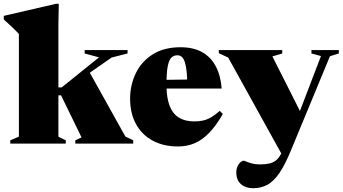

<svg xmlns="http://www.w3.org/2000/svg" viewBox="-37 -760 1813 1016"><path d="M330.5 -300 427.5 -394.5 626.5 -37.5 668 -17.5V0H361.5V-17.5L394.5 -33L286 -255.5H216V-297.5H289.5L487 -456.5L411 -477V-495H638V-477L553.5 -455.5ZM272 -36.5 311 -17.5V0H17.5V-17.5L63 -37V-580.5Q56 -588 44.8 -599.2Q33.5 -610.5 18 -625Q2.5 -639.5 -17 -657V-676L259.5 -740H274L272 -628Z M918.5 -510Q986.5 -510 1033 -483.8Q1079.5 -457.5 1105.2 -408.2Q1131 -359 1136 -291.5H798V-337L1052 -340.5L955 -312.5Q953 -373 947 -406.5Q941 -440 930 -453.8Q919 -467.5 901.5 -467.5Q883.5 -467.5 870.5 -455.8Q857.5 -444 850.8 -410.5Q844 -377 844 -311Q844 -242 860.8 -199.5Q877.5 -157 910.5 -137.2Q943.5 -117.5 991.5 -117.5Q1017.5 -117.5 1038.8 -122.5Q1060 -127.5 1081 -139.8Q1102 -152 1126 -173.5L1142 -156.5Q1106.5 -95 1070 -57.2Q1033.5 -19.5 993.2 -2.2Q953 15 904.5 15Q827.5 15 770.5 -16Q713.5 -47 682.5 -103.8Q651.5 -160.5 651.5 -237.5Q651.5 -310 681.5 -372.2Q711.5 -434.5 771 -472.2Q830.5 -510 918.5 -510Z M1559.5 -154 1462.5 72 1170.5 -455.5 1121 -478.5V-495H1456.5V-477L1404.5 -461.5ZM1302 236Q1263 236 1238.2 214.5Q1213.5 193 1213.5 153Q1213.5 134.5 1219.8 120.5Q1226 106.5 1235.2 98.5Q1244.5 90.5 1252.5 90.5Q1255.5 90.5 1266.8 95.2Q1278 100 1296.2 105Q1314.5 110 1338 110Q1367.5 110 1388 105.2Q1408.5 100.5 1422.8 89.2Q1437 78 1448 58L1473 11L1532.5 -126.5L1661.5 -463.5L1611 -477V-495H1756V-477L1709 -462.5L1505 30Q1472.5 110 1442 154.8Q1411.5 199.5 1378 217.8Q1344.5 236 1302 236Z"/></svg>

Font: Newsreader 60pt ExtraBold
Style: Regular
Weight: 800
Designer: Hugues Gentile
Foundry: Production Type
Version: Version 1.003